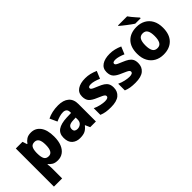

<svg xmlns="http://www.w3.org/2000/svg" viewBox="40 -1670 2814 2814"><g transform="rotate(-45 1447.0 -263.0)"><path d="M393 -560Q485 -560 539.5 -487Q594 -414 594 -276Q594 -182 567.5 -118.5Q541 -55 494.5 -22.5Q448 10 388 10Q329 10 295.5 -11Q262 -32 242 -57H235Q238 -38 240 -16.5Q242 5 242 29V240H72V-550H210L234 -479H242Q263 -512 299 -536Q335 -560 393 -560ZM333 -425Q283 -425 263.5 -392Q244 -359 242 -293V-277Q242 -204 261.5 -166Q281 -128 335 -128Q421 -128 421 -278Q421 -355 399 -390Q377 -425 333 -425Z M957 -560Q1064 -560 1123 -510Q1182 -460 1182 -364V0H1064L1031 -74H1027Q992 -29 953 -9.5Q914 10 846 10Q773 10 725 -33Q677 -76 677 -166Q677 -254 738 -296Q799 -338 919 -343L1013 -346V-362Q1013 -402 992.5 -420Q972 -438 937 -438Q900 -438 861 -426.5Q822 -415 783 -397L731 -511Q776 -534 833.5 -547Q891 -560 957 -560ZM962 -248Q900 -246 875.5 -226Q851 -206 851 -171Q851 -140 868.5 -126Q886 -112 914 -112Q955 -112 984 -137Q1013 -162 1013 -206V-250Z M1720 -166Q1720 -85 1663.5 -37.5Q1607 10 1487 10Q1428 10 1384.5 3Q1341 -4 1297 -22V-160Q1345 -137 1397.5 -125.5Q1450 -114 1485 -114Q1523 -114 1540 -124Q1557 -134 1557 -152Q1557 -164 1548 -174Q1539 -184 1513.5 -196.5Q1488 -209 1439 -230Q1365 -260 1330.5 -296.5Q1296 -333 1296 -402Q1296 -480 1356.5 -520Q1417 -560 1518 -560Q1570 -560 1617.5 -548.5Q1665 -537 1715 -515L1667 -400Q1626 -418 1587 -429Q1548 -440 1517 -440Q1461 -440 1461 -411Q1461 -399 1469.5 -390Q1478 -381 1502 -369.5Q1526 -358 1573 -339Q1620 -320 1653 -298.5Q1686 -277 1703 -246Q1720 -215 1720 -166Z M2227 -166Q2227 -85 2170.5 -37.5Q2114 10 1994 10Q1935 10 1891.5 3Q1848 -4 1804 -22V-160Q1852 -137 1904.5 -125.5Q1957 -114 1992 -114Q2030 -114 2047 -124Q2064 -134 2064 -152Q2064 -164 2055 -174Q2046 -184 2020.5 -196.5Q1995 -209 1946 -230Q1872 -260 1837.5 -296.5Q1803 -333 1803 -402Q1803 -480 1863.5 -520Q1924 -560 2025 -560Q2077 -560 2124.5 -548.5Q2172 -537 2222 -515L2174 -400Q2133 -418 2094 -429Q2055 -440 2024 -440Q1968 -440 1968 -411Q1968 -399 1976.5 -390Q1985 -381 2009 -369.5Q2033 -358 2080 -339Q2127 -320 2160 -298.5Q2193 -277 2210 -246Q2227 -215 2227 -166Z M2850 -276Q2850 -138 2777.5 -64Q2705 10 2579 10Q2500 10 2439.5 -23.5Q2379 -57 2344.5 -120.5Q2310 -184 2310 -276Q2310 -413 2382.5 -486.5Q2455 -560 2582 -560Q2660 -560 2720.5 -527Q2781 -494 2815.5 -430.5Q2850 -367 2850 -276ZM2483 -276Q2483 -200 2505.5 -160.5Q2528 -121 2581 -121Q2632 -121 2654.5 -160.5Q2677 -200 2677 -276Q2677 -352 2654.5 -390.5Q2632 -429 2580 -429Q2528 -429 2505.5 -390.5Q2483 -352 2483 -276ZM2595 -766Q2610 -744 2632.5 -716.5Q2655 -689 2677.5 -663.5Q2700 -638 2716 -620V-606H2603Q2583 -619 2556 -638.5Q2529 -658 2500.5 -680Q2472 -702 2447 -722Q2422 -742 2406 -756V-766Z"/></g></svg>

Font: Noto Kufi Arabic ExtraBold
Style: Regular
Weight: 800
Designer: Monotype Design Team, David Williams, Khaled Hosny
Foundry: Google LLC
Version: Version 2.109; ttfautohint (v1.8.4.7-5d5b)